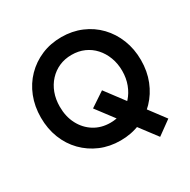

<svg xmlns="http://www.w3.org/2000/svg" viewBox="-180 -882 1151 1162"><g transform="rotate(-30 395.5 -301.0)"><path d="M613 110 347 -242 449 -310 711 39ZM396 10Q320 10 256.5 -17Q193 -44 145.5 -92.5Q98 -141 72 -207Q46 -273 46 -351Q46 -429 72 -495Q98 -561 145.5 -609.5Q193 -658 256.5 -685Q320 -712 396 -712Q471 -712 535 -685Q599 -658 646 -609Q693 -560 719 -494Q745 -428 745 -351Q745 -273 719 -207.5Q693 -142 646 -93Q599 -44 535 -17Q471 10 396 10ZM396 -114Q444 -114 483.5 -131.5Q523 -149 552 -181Q581 -213 597.5 -256.5Q614 -300 614 -351Q614 -402 597.5 -445.5Q581 -489 552 -521Q523 -553 483.5 -570.5Q444 -588 396 -588Q348 -588 308.5 -570.5Q269 -553 239.5 -521Q210 -489 194 -446Q178 -403 178 -351Q178 -282 206 -228.5Q234 -175 283 -144.5Q332 -114 396 -114Z"/></g></svg>

Font: Readex Pro Medium
Style: Regular
Weight: 500
Designer: Bonnie Shaver-Troup, Thomas Jockin
Foundry: Lexend
Version: Version 1.204